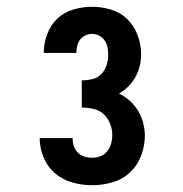

<svg xmlns="http://www.w3.org/2000/svg" viewBox="-20 -863 540 566"><path d="M252 -317Q222 -317 193.5 -325Q165 -333 142.5 -352Q120 -371 108.5 -399Q97 -427 97 -456H194Q194 -444 197.5 -433Q201 -422 209 -413.5Q217 -405 228.5 -401.5Q240 -398 252 -398Q264 -398 276 -402.5Q288 -407 296 -417Q304 -427 307.5 -439.5Q311 -452 311 -465Q311 -482 304.5 -498.5Q298 -515 285.5 -526.5Q273 -538 255.5 -542Q238 -546 221 -546V-626Q236 -626 251.5 -629.5Q267 -633 278 -644Q289 -655 294 -670.5Q299 -686 299 -701Q299 -712 297 -723Q295 -734 289 -743Q283 -752 273 -757.5Q263 -763 252 -763Q241 -763 231.5 -758.5Q222 -754 216 -746Q210 -738 207.5 -727.5Q205 -717 205 -707Q205 -707 205 -707Q205 -707 205 -707H109Q109 -707 109 -707Q109 -707 109 -707Q109 -735 119 -762Q129 -789 149 -808Q169 -827 196.5 -835Q224 -843 252 -843Q280 -843 308 -834.5Q336 -826 356 -806Q376 -786 386 -758.5Q396 -731 396 -703Q396 -686 392 -669Q388 -652 379.5 -636.5Q371 -621 358.5 -608.5Q346 -596 331 -587Q348 -579 362.5 -566Q377 -553 387 -536.5Q397 -520 402 -501Q407 -482 407 -463Q407 -433 396 -404Q385 -375 363 -354.5Q341 -334 311.5 -325.5Q282 -317 252 -317Z"/></svg>

Font: Iosevka SS04 Heavy
Style: Regular
Weight: 900
Monospace: yes
Designer: Belleve Invis
Foundry: Belleve Invis
Version: Version 19.0.0; ttfautohint (v1.8.4)